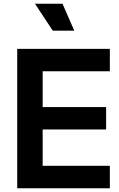

<svg xmlns="http://www.w3.org/2000/svg" viewBox="-20 -1006 635 1026"><path d="M72 -745H567V-625H208V-434H547V-314H208V-120H567V0H72ZM167 -986H314L377 -842H262Z"/></svg>

Font: Eudoxus Sans
Style: Bold
Weight: 700
Designer: Stijn de Vries
Foundry: tokotype
Version: Version 2.005